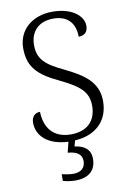

<svg xmlns="http://www.w3.org/2000/svg" viewBox="-102 -785 723 1077"><g transform="rotate(-10 259.5 -246.5)"><path d="M239 231C311 231 356 197 356 128C356 73 320 49 266 42L275 9C397 2 468 -72 468 -181C468 -290 390 -341 285 -392C184 -440 141 -475 141 -557C141 -632 187 -685 273 -685C358 -685 396 -633 396 -560C429 -560 449 -578 449 -613C449 -672 382 -724 275 -724C159 -724 78 -654 78 -550C78 -444 129 -392 246 -337C361 -282 403 -243 403 -166C403 -81 353 -28 258 -28C158 -28 111 -93 109 -183C78 -183 60 -161 60 -129C60 -56 119 5 237 10L222 70C272 74 302 91 302 131C302 172 275 192 233 192C213 192 192 188 168 183V221C192 228 219 231 239 231Z"/></g></svg>

Font: Noto Serif Tamil Light
Style: Italic
Weight: 300
Italic angle: -12°
Designer: Indian Type Foundry, Tom Grace, and the Monotype Design Team
Foundry: Monotype Imaging Inc.
Version: Version 2.003